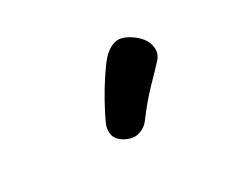

<svg xmlns="http://www.w3.org/2000/svg" viewBox="-57 -1007 615 523"><g transform="rotate(-30 250.5 -745.0)"><path d="M291.8 -642.6Q280.7 -627.6 261.2 -621.6Q241.8 -615.6 218 -628.1Q195.7 -640.8 193 -657.9Q190.3 -675.1 196.6 -689.9Q208 -715.2 224.7 -745.2Q241.3 -775.2 259.2 -802.2Q277 -829.2 289.6 -843.8Q307.3 -863.6 328.5 -869.7Q349.7 -875.9 379.2 -855.6Q407.4 -836.2 413.5 -810.9Q419.6 -785.6 402.6 -767.6Q390.2 -754 356.9 -719.8Q323.7 -685.6 291.8 -642.6Z"/></g></svg>

Font: Playpen Sans Arabic
Style: Regular
Weight: 400
Designer: Azza Alameddine, Laura Meseguer, Veronika Burian, José Scaglione
Foundry: TypeTogether
Version: Version 2.000